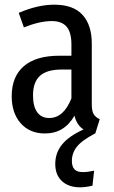

<svg xmlns="http://www.w3.org/2000/svg" viewBox="-20 -558 486 820"><path d="M387 12H386Q329 42 308 69Q287 96 287 129Q287 153 298 165Q309 177 334 177Q354 177 382 171L375 235Q345 242 322 242Q273 242 244.5 215.5Q216 189 216 142Q216 94 246 58Q276 22 337 -5Q308 -23 298 -64Q255 12 172 12Q107 12 68.5 -31.5Q30 -75 30 -147Q30 -231 82 -275.5Q134 -320 233 -320H285V-368Q285 -420 264.5 -444Q244 -468 201 -468Q150 -468 82 -441L60 -503Q141 -538 212 -538Q293 -538 332.5 -494.5Q372 -451 372 -372V-112Q372 -84 380 -70.5Q388 -57 406 -49ZM285 -138V-261H243Q180 -261 150.5 -234Q121 -207 121 -151Q121 -103 139 -78.5Q157 -54 190 -54Q252 -54 285 -138Z"/></svg>

Font: Fira Sans Compressed
Style: Regular
Weight: 400
Width: 1
Designer: bBox Type GmbH & Carrois Corporate GbR & Edenspiekermann AG
Foundry: bBox Type GmbH & Carrois Corporate GbR & Edenspiekermann AG
Version: Version 4.301